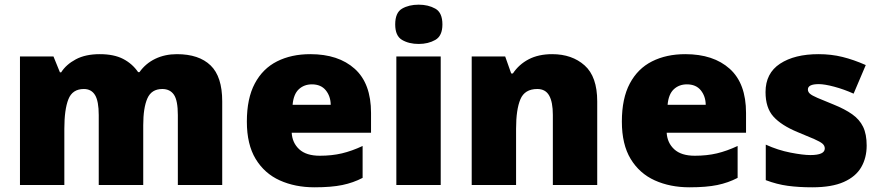

<svg xmlns="http://www.w3.org/2000/svg" viewBox="-20 -796 3789 826"><path d="M741.2 -563Q835.9 -563 886 -514.6Q936 -466.3 936 -359.9V0H745.1V-300.8Q745.1 -363.8 728.3 -388.4Q711.4 -413.1 678.2 -413.1Q631.8 -413.1 614 -372.6Q596.2 -332 596.2 -257.8V0H404.8V-300.8Q404.8 -360.8 388.9 -387Q373 -413.1 340.8 -413.1Q291.5 -413.1 274.2 -368.9Q256.8 -324.7 256.8 -242.2V0H65.9V-553.2H210L237.8 -484.9H243.2Q264.6 -518.6 306.2 -540.8Q347.7 -563 409.2 -563Q470.2 -563 509.8 -542.5Q549.3 -522 574.2 -485.8H580.1Q606.4 -522.9 647.9 -543Q689.5 -563 741.2 -563Z M1314.9 -563Q1436 -563 1506.1 -500Q1576.2 -437 1576.2 -310.1V-225.1H1234.9Q1237.3 -181.6 1267.3 -153.8Q1297.4 -126 1356 -126Q1407.7 -126 1450.9 -136.2Q1494.1 -146.5 1540 -168V-30.8Q1500 -9.8 1452.6 0Q1405.3 9.8 1333 9.8Q1249.5 9.8 1183.6 -20Q1117.7 -49.8 1079.8 -112.3Q1042 -174.8 1042 -272.9Q1042 -372.6 1076.2 -436.8Q1110.4 -501 1171.9 -532Q1233.4 -563 1314.9 -563ZM1321.8 -433.1Q1288.1 -433.1 1265.4 -411.9Q1242.7 -390.6 1238.8 -345.2H1402.8Q1402.3 -381.8 1381.6 -407.5Q1360.8 -433.1 1321.8 -433.1Z M1781.2 -775.9Q1822.3 -775.9 1852.8 -758.8Q1883.3 -741.7 1883.3 -690.9Q1883.3 -641.6 1852.8 -624.3Q1822.3 -606.9 1781.2 -606.9Q1739.3 -606.9 1709.7 -624.3Q1680.2 -641.6 1680.2 -690.9Q1680.2 -741.7 1709.7 -758.8Q1739.3 -775.9 1781.2 -775.9ZM1876 -553.2V0H1685.1V-553.2Z M2355.5 -563Q2440.9 -563 2495.1 -514.6Q2549.3 -466.3 2549.3 -359.9V0H2358.4V-301.8Q2358.4 -356.9 2342.5 -385Q2326.7 -413.1 2291.5 -413.1Q2237.3 -413.1 2218.8 -368.9Q2200.2 -324.7 2200.2 -242.2V0H2009.3V-553.2H2153.3L2179.2 -480H2186.5Q2212.4 -519 2254.6 -541Q2296.9 -563 2355.5 -563Z M2928.2 -563Q3049.3 -563 3119.4 -500Q3189.5 -437 3189.5 -310.1V-225.1H2848.1Q2850.6 -181.6 2880.6 -153.8Q2910.6 -126 2969.2 -126Q3021 -126 3064.2 -136.2Q3107.4 -146.5 3153.3 -168V-30.8Q3113.3 -9.8 3065.9 0Q3018.6 9.8 2946.3 9.8Q2862.8 9.8 2796.9 -20Q2731 -49.8 2693.1 -112.3Q2655.3 -174.8 2655.3 -272.9Q2655.3 -372.6 2689.5 -436.8Q2723.6 -501 2785.2 -532Q2846.7 -563 2928.2 -563ZM2935.1 -433.1Q2901.4 -433.1 2878.7 -411.9Q2856 -390.6 2852.1 -345.2H3016.1Q3015.6 -381.8 2994.9 -407.5Q2974.1 -433.1 2935.1 -433.1Z M3708.5 -169.9Q3708.5 -117.2 3685.1 -76.7Q3661.6 -36.1 3610.1 -13.2Q3558.6 9.8 3474.6 9.8Q3415.5 9.8 3368.9 3.4Q3322.3 -2.9 3274.4 -21V-173.8Q3326.7 -149.9 3380.9 -139.4Q3435.1 -128.9 3466.3 -128.9Q3528.3 -128.9 3528.3 -157.2Q3528.3 -169.4 3518.3 -178Q3508.3 -186.5 3482.7 -197.8Q3457 -209 3410.6 -228Q3341.3 -256.8 3307.4 -294.4Q3273.4 -332 3273.4 -399.9Q3273.4 -481 3335.9 -522Q3398.4 -563 3501.5 -563Q3556.2 -563 3604.5 -551Q3652.8 -539.1 3704.6 -516.1L3652.3 -393.1Q3611.3 -411.6 3569.3 -422.9Q3527.3 -434.1 3502.4 -434.1Q3455.6 -434.1 3455.6 -411.1Q3455.6 -400.9 3464.1 -393.1Q3472.7 -385.3 3496.6 -375Q3520.5 -364.7 3566.4 -346.2Q3614.7 -326.7 3646.2 -304.4Q3677.7 -282.2 3693.1 -250.5Q3708.5 -218.8 3708.5 -169.9Z"/></svg>

Font: Open Sans ExtraBold
Style: Regular
Weight: 800
Designer: Monotype Design Team
Foundry: Monotype Imaging Inc.
Version: Version 3.003; ttfautohint (v1.8.4)